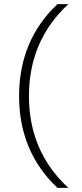

<svg xmlns="http://www.w3.org/2000/svg" viewBox="-20 -790 401 935"><path d="M73 -322Q73 -594 260 -770H313Q121 -593 121 -322Q121 -52 313 125H260Q73 -51 73 -322Z"/></svg>

Font: M PLUS 1p Light
Style: Regular
Weight: 300
Version: Version 1.061